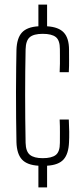

<svg xmlns="http://www.w3.org/2000/svg" viewBox="-20 -820 365 840"><path d="M148 0V-95Q98 -98 75.8 -122.5Q53.5 -147 52 -198Q51 -243.5 50.5 -301.8Q50 -360 50 -418.8Q50 -477.5 50.8 -526.2Q51.5 -575 52 -601Q53.5 -653 75.8 -677.5Q98 -702 148 -705V-800H186V-705Q236.5 -702 259.2 -677.5Q282 -653 282 -602Q282 -584 282.2 -558Q282.5 -532 281 -504H241Q242 -523 242.2 -541.5Q242.5 -560 242.2 -576.2Q242 -592.5 242 -605Q242 -644 224 -658Q206 -672 167 -672Q127.5 -672 110.2 -657.2Q93 -642.5 92 -604Q91 -557.5 90.5 -507.5Q90 -457.5 90 -405.2Q90 -353 90.5 -300Q91 -247 92 -195Q93 -157 111 -142.5Q129 -128 167 -128Q206 -128 224 -142Q242 -156 242 -195Q242 -214.5 242.2 -240.5Q242.5 -266.5 241 -297H281Q282.5 -272.5 282.8 -244.2Q283 -216 282 -198Q280 -147 258.2 -122.5Q236.5 -98 186 -95V0Z"/></svg>

Font: Big Shoulders Text SC Thin
Style: Regular
Weight: 100
Designer: Patric King
Foundry: XO Type Co
Version: Version 2.002